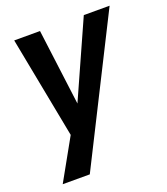

<svg xmlns="http://www.w3.org/2000/svg" viewBox="-126 -583 743 853"><g transform="rotate(-20 245.5 -157.0)"><path d="M24 180 138 -24 140 26 40 -494H162L211 -112H198L369 -494H491L152 180Z"/></g></svg>

Font: Nunito Sans 10pt Condensed
Style: Bold Italic
Weight: 700
Width: 3
Italic angle: -9°
Designer: Vernon Adams
Foundry: Vernon Adams
Version: Version 3.101;gftools[0.9.27]